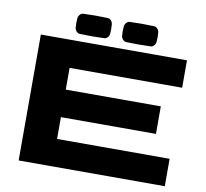

<svg xmlns="http://www.w3.org/2000/svg" viewBox="-90 -952 1124 1050"><g transform="rotate(10 472.0 -426.5)"><path d="M266.6 -546.9V-426.3H794.4V-273.4H266.6V-152.3H891.6V0H80.1V-699.2H891.6V-546.9ZM452.6 -769.5Q451.7 -757.8 443.6 -749Q435.5 -740.2 425.8 -739.7Q356.9 -736.8 288.6 -739.7Q278.8 -740.2 270.5 -749Q262.2 -757.8 261.2 -769.5Q258.8 -795.4 261.2 -821.3Q262.2 -833 270.5 -842Q278.8 -851.1 288.6 -851.6Q356.9 -854.5 425.8 -851.6Q435.5 -851.1 443.6 -842Q451.7 -833 452.6 -821.3Q455.1 -795.4 452.6 -769.5ZM710.4 -769.5Q709.5 -757.8 701.2 -749Q692.9 -740.2 683.1 -739.7Q614.7 -736.8 546.4 -739.7Q536.6 -740.2 528.3 -749Q520 -757.8 519 -769.5Q516.6 -795.4 519 -821.3Q520 -833 528.3 -842Q536.6 -851.1 546.4 -851.6Q614.7 -854.5 683.1 -851.6Q692.9 -851.1 701.2 -842Q709.5 -833 710.4 -821.3Q712.9 -795.4 710.4 -769.5Z"/></g></svg>

Font: Wadik
Style: Bold
Weight: 700
Designer: Sasha Pavljenko
Version: Version 1.001;Fontself Maker 3.5.4